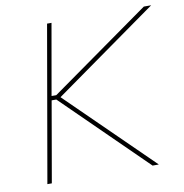

<svg xmlns="http://www.w3.org/2000/svg" viewBox="-79 -775 814 850"><g transform="rotate(-10 328.0 -350.0)"><path d="M539 0H567L190 -369L656 -700H623L173 -381H152L208 -700H188L66 0H86L149 -362H170Z"/></g></svg>

Font: Fixel Display 20240404 Thin
Style: Italic
Weight: 100
Italic angle: -10°
Designer: AlfaBravo + MacPaw
Foundry: Kyrylo Tkachov, Marchela Mozhyna, Serhii Makarenko, Maria Weinstein, Zakhar Kryvoshyya
Version: Version 1.211;Glyphs 3.2 (3225)